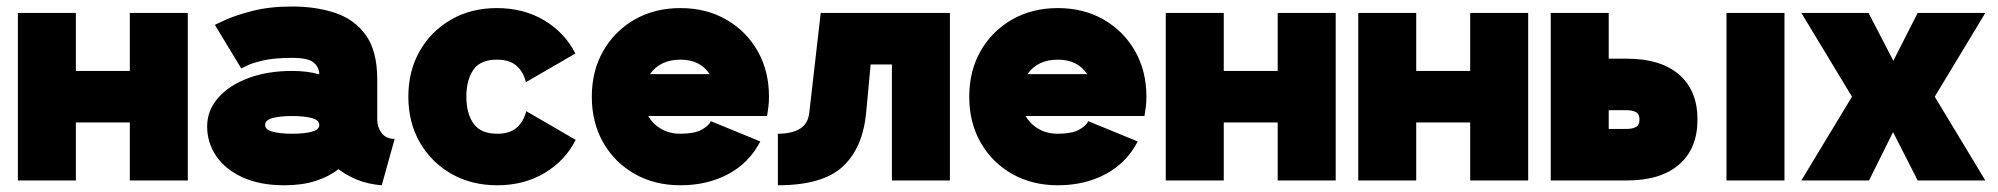

<svg xmlns="http://www.w3.org/2000/svg" viewBox="-20 -547 6055 582"><path d="M34.2 -507.8H210V-332H373.5V-507.8H549.3V0H373.5V-175.8H210V0H34.2Z M842.3 14.6Q767.6 14.6 715.1 -9.5Q662.6 -33.7 635.3 -74.2Q607.9 -114.7 607.9 -163.6Q607.9 -212.4 641.4 -250.5Q674.8 -288.6 732.9 -310.3Q791 -332 865.7 -332Q910.6 -332 947.8 -321.8Q947.3 -343.8 930.4 -357.7Q913.6 -371.6 865.7 -371.6Q810.5 -371.6 776.6 -363.5Q742.7 -355.5 727.1 -347.4Q711.4 -339.4 711.4 -339.4L631.3 -471.7Q631.3 -471.7 660.9 -485.6Q690.4 -499.5 743.2 -513.4Q795.9 -527.3 865.7 -527.3Q938 -527.3 996.3 -507.8Q1054.7 -488.3 1089.1 -440.2Q1123.5 -392.1 1123.5 -306.6V-184.1Q1123.5 -162.1 1136.7 -144Q1149.9 -126 1176.3 -126L1137.2 14.6Q1094.7 11.2 1062 -2.4Q1029.3 -16.1 1005.9 -34.2Q977.5 -11.7 936.5 1.5Q895.5 14.6 842.3 14.6ZM947.8 -168.5Q947.8 -183.1 925 -189.2Q902.3 -195.3 865.7 -195.3Q829.1 -195.3 806.4 -189.2Q783.7 -183.1 783.7 -168.5Q783.7 -153.8 806.4 -147.7Q829.1 -141.6 865.7 -141.6Q902.3 -141.6 925 -147.7Q947.8 -153.8 947.8 -168.5Z M1393.6 -253.9Q1393.6 -203.6 1415.3 -172.6Q1437 -141.6 1487.3 -141.6Q1525.4 -141.6 1546.4 -160.2Q1567.4 -178.7 1575.2 -210L1725.1 -123Q1692.9 -59.6 1630.6 -22.5Q1568.4 14.6 1487.3 14.6Q1409.2 14.6 1348.4 -20Q1287.6 -54.7 1252.7 -115.2Q1217.8 -175.8 1217.8 -253.9Q1217.8 -332 1252.4 -392.6Q1287.1 -453.1 1347.7 -487.8Q1408.2 -522.5 1486.3 -522.5Q1567.4 -522.5 1629.6 -485.4Q1691.9 -448.2 1724.1 -384.8L1574.2 -297.9Q1566.4 -329.6 1545.4 -347.9Q1524.4 -366.2 1486.3 -366.2Q1436 -366.2 1414.8 -335.2Q1393.6 -304.2 1393.6 -253.9Z M2134.8 -179.7 2284.7 -118.2Q2251 -53.2 2187.5 -19.3Q2124 14.6 2042.5 14.6Q1964.4 14.6 1903.6 -20Q1842.8 -54.7 1808.3 -115.2Q1773.9 -175.8 1773.9 -253.9Q1773.9 -332 1808.6 -392.6Q1843.3 -453.1 1903.8 -487.8Q1964.4 -522.5 2042.5 -522.5Q2120.6 -522.5 2181.2 -487.8Q2241.7 -453.1 2276.4 -392.6Q2311 -332 2311 -253.9Q2311 -238.8 2309.3 -224.1Q2307.6 -209.5 2305.2 -195.3H1944.8Q1959 -170.9 1984.1 -156.2Q2009.3 -141.6 2042.5 -141.6Q2084.5 -141.6 2106.4 -153.6Q2128.4 -165.5 2134.8 -179.7ZM2042.5 -366.2Q1981.4 -366.2 1950.2 -322.3H2131.3Q2102.5 -366.2 2042.5 -366.2Z M2859.4 -507.8V0H2683.6V-351.6H2619.1L2605.5 -205.1Q2595.2 -98.1 2534.2 -41.7Q2473.1 14.6 2337.9 14.6V-141.6Q2378.9 -141.6 2404.1 -156.2Q2429.2 -170.9 2433.1 -205.1L2467.8 -507.8Z M3278.8 -179.7 3428.7 -118.2Q3395 -53.2 3331.5 -19.3Q3268.1 14.6 3186.5 14.6Q3108.4 14.6 3047.6 -20Q2986.8 -54.7 2952.4 -115.2Q2918 -175.8 2918 -253.9Q2918 -332 2952.6 -392.6Q2987.3 -453.1 3047.9 -487.8Q3108.4 -522.5 3186.5 -522.5Q3264.6 -522.5 3325.2 -487.8Q3385.7 -453.1 3420.4 -392.6Q3455.1 -332 3455.1 -253.9Q3455.1 -238.8 3453.4 -224.1Q3451.7 -209.5 3449.2 -195.3H3088.9Q3103 -170.9 3128.2 -156.2Q3153.3 -141.6 3186.5 -141.6Q3228.5 -141.6 3250.5 -153.6Q3272.5 -165.5 3278.8 -179.7ZM3186.5 -366.2Q3125.5 -366.2 3094.2 -322.3H3275.4Q3246.6 -366.2 3186.5 -366.2Z M3513.7 -507.8H3689.5V-332H3853V-507.8H4028.8V0H3853V-175.8H3689.5V0H3513.7Z M4097.2 -507.8H4272.9V-332H4436.5V-507.8H4612.3V0H4436.5V-175.8H4272.9V0H4097.2Z M5389.2 -507.8V0H5213.4V-507.8ZM4680.7 -507.8H4856.4V-369.1H4911.6Q5014.2 -369.1 5069.8 -320.8Q5125.5 -272.5 5125.5 -184.6Q5125.5 -96.7 5069.8 -48.3Q5014.2 0 4911.6 0H4680.7ZM4856.4 -156.2H4911.6Q4928.2 -156.2 4939 -162.1Q4949.7 -168 4949.7 -184.6Q4949.7 -201.2 4939 -207Q4928.2 -212.9 4911.6 -212.9H4856.4Z M5593.8 -253.9 5440.4 -507.8H5644L5719.2 -362.8L5793 -507.8H5998L5844.7 -253.9L5998 0H5793L5718.3 -146.5L5645.5 0H5440.4Z"/></svg>

Font: Giphurs Black
Style: Regular
Weight: 900
Version: Version 0.920; ttfautohint (v1.8.4.7-5d5b)